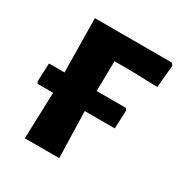

<svg xmlns="http://www.w3.org/2000/svg" viewBox="-119 -554 608 642"><g transform="rotate(30 185.0 -232.5)"><path d="M64 0 70 -179H10L6 -187L9 -257H69L66 -465H363L370 -456L362 -370L257 -373H195L193 -257H306L311 -249L308 -179H192L197 0Z"/></g></svg>

Font: Alegreya Sans
Style: Bold
Weight: 700
Designer: Juan Pablo del Peral
Foundry: Huerta Tipografica
Version: Version 2.007